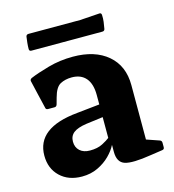

<svg xmlns="http://www.w3.org/2000/svg" viewBox="-102 -749 770 848"><g transform="rotate(-15 282.5 -325.0)"><path d="M170 13Q108 13 70 -23.5Q32 -60 32 -119Q32 -246 221 -264L325 -275V-318Q325 -369 302.5 -395.5Q280 -422 238 -422Q208 -422 185.5 -410Q163 -398 151 -353L143 -324Q140 -314 131 -314H101Q91 -314 90 -324Q82 -357 74.5 -389.5Q67 -422 60 -452Q58 -460 67 -465Q100 -479 153.5 -494Q207 -509 266 -509Q367 -509 425.5 -459Q484 -409 484 -321V-72L542 -52Q551 -49 551 -39V-19Q551 -9 541 -8L487 0Q400 14 366.5 3Q333 -8 333 -56V-88Q321 -64 298 -41Q275 -18 242.5 -2.5Q210 13 170 13ZM233 -89Q268 -89 291 -101Q314 -113 325 -122V-217L248 -207Q207 -201 188.5 -186.5Q170 -172 170 -146Q170 -120 187 -104.5Q204 -89 233 -89ZM92 -648Q94 -657 104 -657H340L429 -663Q438 -664 439 -654Q440 -638 438 -622.5Q436 -607 433 -591Q431 -582 421 -582H97Q87 -582 87 -592Q87 -606 88.5 -620Q90 -634 92 -648Z"/></g></svg>

Font: Hahmlet
Style: Bold
Weight: 700
Designer: Minjoo Ham & Mark Frömberg
Foundry: hypertype
Version: Version 1.002; ttfautohint (v1.8.3)